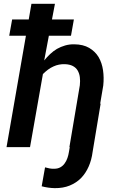

<svg xmlns="http://www.w3.org/2000/svg" viewBox="-20 -770 627 1005"><path d="M351.6 -583 366.7 -668H252L267.6 -750H144.5L130.4 -668H43.5L28.3 -583H115.7L14.2 0H137.2L204.6 -382.3Q217.3 -395 231 -405.3Q244.6 -415.5 260.3 -422.4Q273.9 -428.7 288.6 -431.6Q303.2 -434.6 319.8 -434.1Q344.7 -433.1 361.1 -424.6Q377.4 -416 386.2 -401.4Q395.5 -385.7 397.9 -366.2Q400.4 -346.7 397.9 -323.7L343.3 0H345.2L340.8 25.4Q338.4 41.5 333 57.1Q327.6 72.8 318.4 85.4Q309.6 98.1 295.9 105.7Q282.2 113.3 263.7 113.3Q251.5 113.8 239.5 111.6Q227.5 109.4 215.8 106L198.2 205.1Q214.8 209.5 231.7 211.9Q248.5 214.4 266.1 214.8Q310.5 215.3 345 201.2Q379.4 187 404.3 162.1Q428.7 136.7 444.1 101.8Q459.5 66.9 464.8 24.9L506.8 -227.5H504.4L520.5 -322.3Q524.9 -363.8 519.3 -402.3Q513.7 -440.9 496.1 -471.2Q478 -501 446.8 -519.3Q415.5 -537.6 369.1 -538.1Q343.8 -538.6 321 -532Q298.3 -525.4 278.3 -514.2Q259.3 -502.9 242.7 -487.3Q226.1 -471.7 211.4 -453.6L235.8 -583Z"/></svg>

Font: Roboto Mono SemiBold
Style: Italic
Weight: 600
Italic angle: -10°
Monospace: yes
Designer: Google
Version: Version 3.000